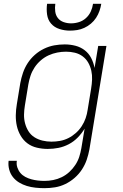

<svg xmlns="http://www.w3.org/2000/svg" viewBox="-20 -770 640 1003"><path d="M212 213Q189 213 165.5 210.5Q142 208 120.5 201.5Q99 195 80 183.5Q61 172 47.5 155Q34 138 28 115.5Q22 93 25 70H68Q65 88 70.5 104.5Q76 121 86.5 133.5Q97 146 112 154Q127 162 143.5 166.5Q160 171 177.5 173Q195 175 212 175Q235 175 258 170.5Q281 166 302.5 155.5Q324 145 342 128.5Q360 112 373.5 91.5Q387 71 394 49Q401 27 405 4L422 -98Q407 -73 386 -51.5Q365 -30 339 -16.5Q313 -3 285.5 2.5Q258 8 229 8Q229 8 229 8Q229 8 229 8Q201 8 173 1.5Q145 -5 123.5 -21Q102 -37 88 -61Q74 -85 68 -112Q62 -139 62.5 -168Q63 -197 68 -226L86 -336Q91 -363 100 -389.5Q109 -416 124.5 -440Q140 -464 162 -483.5Q184 -503 210 -515.5Q236 -528 263 -533Q290 -538 318 -538Q347 -538 374 -531Q401 -524 422.5 -507.5Q444 -491 456.5 -466.5Q469 -442 474 -415L493 -530H536L447 11Q442 38 433 64.5Q424 91 408 115.5Q392 140 369.5 159.5Q347 179 321 191.5Q295 204 267.5 208.5Q240 213 212 213ZM249 -30Q271 -30 293.5 -34Q316 -38 337 -48.5Q358 -59 376 -75Q394 -91 407 -111Q420 -131 427.5 -153Q435 -175 438 -197L456 -307Q460 -331 461 -354.5Q462 -378 457 -400.5Q452 -423 441 -442.5Q430 -462 412 -475.5Q394 -489 371.5 -494.5Q349 -500 325 -500Q302 -500 279 -495.5Q256 -491 234 -481Q212 -471 193 -454.5Q174 -438 160.5 -417.5Q147 -397 139.5 -374.5Q132 -352 128 -329L110 -219Q106 -195 105.5 -171.5Q105 -148 111 -125.5Q117 -103 129 -84Q141 -65 160 -53Q179 -41 202 -35.5Q225 -30 249 -30ZM345 -610Q317 -610 290.5 -618.5Q264 -627 247 -646.5Q230 -666 226 -694Q222 -722 226 -750H269Q266 -730 268.5 -710Q271 -690 282.5 -675.5Q294 -661 312.5 -654.5Q331 -648 351 -648Q372 -648 392.5 -654.5Q413 -661 429 -675.5Q445 -690 454 -709.5Q463 -729 466 -750H509Q506 -731 499.5 -712.5Q493 -694 482 -677Q471 -660 455 -646.5Q439 -633 420.5 -624.5Q402 -616 383 -613Q364 -610 345 -610Z"/></svg>

Font: Iosevka Curly XLtExObl
Style: Regular
Weight: 200
Width: 7
Italic angle: -9°
Monospace: yes
Designer: Belleve Invis
Foundry: Belleve Invis
Version: Version 11.0.1; ttfautohint (v1.8.3)